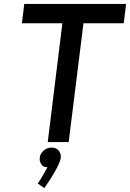

<svg xmlns="http://www.w3.org/2000/svg" viewBox="-20 -720 659 973"><path d="M607 -602H403L328 0H222L296 -602H91L103 -700H619ZM183 70Q189 52 205 40Q221 28 241 28Q266 27 279.5 46Q293 65 286 90Q282 105 268 131.5Q254 158 236.5 185.5Q219 213 205 233L171 210Q183 194 196 171Q209 148 221 127Q201 130 189 112Q177 94 183 70Z"/></svg>

Font: Kulim Park SemiBold
Style: Italic
Weight: 600
Italic angle: -8°
Designer: Noponies / Dale Sattler
Foundry: Noponies
Version: Version 1.000; ttfautohint (v1.8.3)